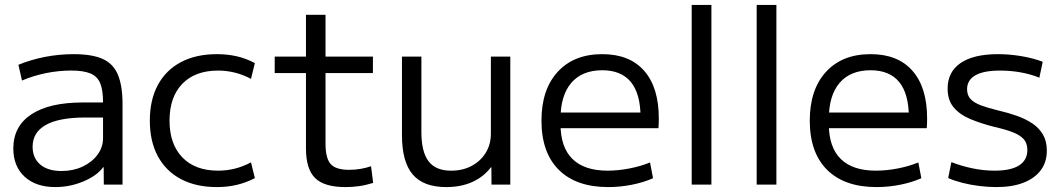

<svg xmlns="http://www.w3.org/2000/svg" viewBox="-20 -750 4315 780"><path d="M204.7 10Q125.8 10 79.9 -32.3Q34.1 -74.5 34.1 -146.7Q34.1 -237.1 107.3 -285.4Q180.5 -333.7 316.2 -333.7H398.6Q398.6 -384.2 387 -412.1Q375.3 -440 347.1 -451.7Q318.9 -463.4 269.3 -463.4Q218.6 -463.4 167.3 -453.1Q116 -442.7 69.3 -422.8L54.8 -486.8Q104.6 -507.5 162.4 -518.8Q220.2 -530 279.2 -530Q353.6 -530 396.8 -510.8Q440 -491.5 458.9 -446.7Q477.8 -401.9 477.8 -326.8V0H401.7L401.2 -70.8H399.4Q373 -35.5 318.3 -12.7Q263.6 10 204.7 10ZM230.2 -55.3Q277 -55.3 315.3 -73.1Q353.6 -91 376.1 -121.4Q398.6 -151.8 398.6 -189V-272.6H326.3Q220.1 -272.6 166.3 -242.5Q112.5 -212.4 112.5 -153.9Q112.5 -108.2 143.3 -81.7Q174.1 -55.3 230.2 -55.3Z M861.3 10Q776.3 10 715.2 -22.3Q654 -54.7 621.3 -115.2Q588.7 -175.7 588.7 -260Q588.7 -344.3 621.3 -404.8Q654 -465.3 715.2 -497.7Q776.3 -530 861.3 -530Q903.3 -530 941.2 -521.5Q979 -513 1015.4 -493.7L999.7 -429.6Q966 -447.3 933 -455.3Q900 -463.3 866 -463.3Q772.7 -463.3 720.7 -409.6Q668.7 -356 668.7 -260Q668.7 -164.7 720.7 -110.7Q772.7 -56.7 866 -56.7Q900 -56.7 933 -64.7Q966 -72.7 999.7 -90.4L1015.4 -26.3Q979 -7.7 941.2 1.2Q903.3 10 861.3 10Z M1383.3 10Q1297.6 10 1260.3 -26.5Q1223 -63 1223 -146.7V-453.3H1096V-520H1223V-690H1302.4V-520H1495V-453.3H1302.4V-166.7Q1302.4 -107 1323.4 -83.6Q1344.4 -60.1 1398 -60.1Q1421.7 -60.1 1444.5 -63.9Q1467.3 -67.7 1487.3 -74.7L1496 -7Q1466.3 2.3 1438.8 6.2Q1411.3 10 1383.3 10Z M1792.6 10Q1700.2 10 1656.6 -41.3Q1613 -92.7 1613 -200V-520H1691.9V-213.6Q1691.9 -133.2 1721 -94.9Q1750 -56.6 1812.5 -56.6Q1860 -56.6 1896.4 -76.2Q1932.7 -95.8 1953.5 -129.7Q1974.2 -163.5 1974.2 -207.2V-520H2053.1V0H1976.7L1976.2 -70.3H1974.2Q1944.9 -31.5 1898.8 -10.7Q1852.8 10 1792.6 10Z M2451 10Q2320.7 10 2250.2 -60Q2179.7 -130 2179.7 -260Q2179.7 -386 2245.5 -458Q2311.3 -530 2426.7 -530Q2537.7 -530 2597 -462.3Q2656.4 -394.7 2656.4 -268.7Q2656.4 -258.7 2656 -247.6Q2655.7 -236.6 2655 -229.3H2223V-292.7H2597L2582.3 -272Q2582.3 -368.6 2543.1 -416.6Q2504 -464.6 2426.7 -464.6Q2345 -464.6 2301 -413.5Q2257.1 -362.3 2257.1 -266.7V-246.7Q2257.1 -152 2305.4 -104.4Q2353.7 -56.7 2448.3 -56.7Q2491.3 -56.7 2537.5 -65.7Q2583.7 -74.7 2620.7 -90.1L2633 -26Q2594.7 -9 2547 0.5Q2499.3 10 2451 10Z M2790 0V-730H2870.1V0Z M3054 0V-730H3134.1V0Z M3541 10Q3410.7 10 3340.2 -60Q3269.7 -130 3269.7 -260Q3269.7 -386 3335.5 -458Q3401.3 -530 3516.7 -530Q3627.7 -530 3687 -462.3Q3746.4 -394.7 3746.4 -268.7Q3746.4 -258.7 3746 -247.6Q3745.7 -236.6 3745 -229.3H3313V-292.7H3687L3672.3 -272Q3672.3 -368.6 3633.1 -416.6Q3594 -464.6 3516.7 -464.6Q3435 -464.6 3391 -413.5Q3347.1 -362.3 3347.1 -266.7V-246.7Q3347.1 -152 3395.4 -104.4Q3443.7 -56.7 3538.3 -56.7Q3581.3 -56.7 3627.5 -65.7Q3673.7 -74.7 3710.7 -90.1L3723 -26Q3684.7 -9 3637 0.5Q3589.3 10 3541 10Z M4027.7 10Q3994 10 3958 5.5Q3922 1 3889.5 -7.3Q3857 -15.7 3832 -26.7L3845 -91.4Q3885 -75.7 3930.3 -66.2Q3975.7 -56.7 4020.3 -56.7Q4086.3 -56.7 4120 -78Q4153.6 -99.4 4153.6 -140.7Q4153.6 -168.3 4138.8 -184.8Q4124 -201.3 4094.3 -212.8Q4064.7 -224.3 4020.3 -234.3Q3966 -248 3922.7 -266Q3879.3 -284 3854.5 -313.5Q3829.7 -343 3829.7 -390Q3829.7 -458 3882.5 -494Q3935.3 -530 4034.3 -530Q4081.3 -530 4129.7 -521.8Q4178 -513.7 4216 -499L4202.4 -434.3Q4166.7 -448.9 4125.8 -456.1Q4085 -463.3 4043 -463.3Q3976 -463.3 3942.6 -444.1Q3909.1 -425 3908.7 -388Q3908.7 -363.3 3922.7 -348Q3936.7 -332.7 3965 -322Q3993.4 -311.4 4036.4 -301Q4076.7 -291.7 4112.2 -279Q4147.7 -266.3 4174.7 -248Q4201.7 -229.7 4217.2 -203Q4232.7 -176.3 4232.7 -138.7Q4233 -92 4208.4 -58.8Q4183.7 -25.7 4138 -7.8Q4092.4 10 4027.7 10Z"/></svg>

Font: M PLUS 1 Thin
Style: Regular
Weight: 100
Designer: Coji Morishita
Foundry: UNDERFOREST DESIGN
Version: Version 1.001